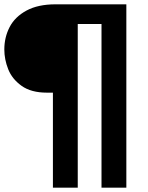

<svg xmlns="http://www.w3.org/2000/svg" viewBox="-24 -762 683 889"><path d="M193 -333Q120 -333 76 -364.5Q32 -396 14 -441.5Q-4 -487 -4 -533Q-4 -589 20.5 -636.5Q45 -684 98.5 -713Q152 -742 233 -742H561V107H446V-651H336V107H221V-333Z"/></svg>

Font: Montserrat SemiBold
Style: Regular
Weight: 600
Designer: Julieta Ulanovsky
Foundry: Julieta Ulanovsky
Version: Version 6.001